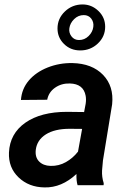

<svg xmlns="http://www.w3.org/2000/svg" viewBox="-20 -816 570 846"><path d="M321.8 0Q315.9 -19.5 316.9 -49.3Q251.5 11.7 175.8 9.8Q106.9 8.8 61.8 -34.4Q16.6 -77.6 19.5 -144Q23.4 -227.5 91.8 -275.4Q160.2 -323.2 275.4 -323.2L350.6 -322.3L357.4 -358.4Q360.4 -377.4 357.4 -394Q347.7 -446.8 287.6 -448.2Q250.5 -449.2 222.4 -429.4Q194.3 -409.7 188 -376.5L72.3 -375.5Q75.7 -424.3 106.9 -461.2Q138.2 -498 189.9 -518.6Q241.7 -539.1 299.3 -538.1Q385.7 -536.1 434.1 -486.1Q482.4 -436 474.1 -356.4L433.6 -108.9L429.7 -64.9Q428.2 -36.1 437 -8.8L436.5 0ZM202.6 -85Q239.3 -84 270.5 -101.8Q301.8 -119.6 323.7 -147.9L341.8 -248L286.6 -248.5Q221.2 -248.5 182.1 -223.9Q143.1 -199.2 137.7 -156.2Q133.8 -123.5 152.1 -104.7Q170.4 -85.9 202.6 -85ZM233.4 -690.4Q233.4 -734.4 265.9 -765.4Q298.3 -796.4 343.8 -796.4Q383.8 -796.4 413.6 -767.8Q443.4 -739.3 443.4 -698.2Q443.4 -654.8 411.1 -624.3Q378.9 -593.8 333.5 -593.8Q291 -593.8 262.2 -622.1Q233.4 -650.4 233.4 -690.4ZM285.6 -691.4Q282.7 -671.9 294.9 -655.8Q307.1 -639.6 328.1 -639.6Q352.5 -639.6 370.4 -657.2Q388.2 -674.8 391.1 -697.3Q394 -718.3 382.1 -733.9Q370.1 -749.5 349.1 -749.5Q324.7 -749.5 306.6 -731.7Q288.6 -713.9 285.6 -691.4Z"/></svg>

Font: Roboto Medium
Style: Italic
Weight: 500
Italic angle: -12°
Designer: Google
Version: Version 2.134; 2016